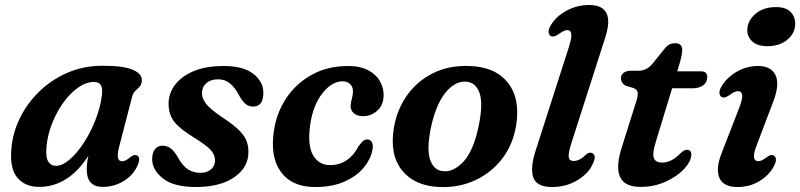

<svg xmlns="http://www.w3.org/2000/svg" viewBox="-20 -739 3213 771"><path d="M458.5 -150Q450.5 -119 453.8 -105.2Q457 -91.5 470 -91.5Q478.5 -91.5 485.8 -95.5Q493 -99.5 503.5 -108Q519.5 -120.5 530.5 -115Q546.5 -106 531.5 -72.5Q514.5 -35 476.2 -11.8Q438 11.5 392 11.5Q328.5 11.5 328.5 -57.5Q328.5 -69.5 329.8 -82.8Q331 -96 335 -113.5Q254.5 11.5 137 11.5Q80.5 11.5 49.2 -26Q18 -63.5 26 -144Q31 -206 60 -265Q89 -324 137.8 -371.5Q186.5 -419 251.2 -447Q316 -475 392.5 -475Q478 -475 515.2 -458Q552.5 -441 549.5 -413.5Q548 -398.5 540 -390.2Q532 -382 523.5 -374Q515 -366 511 -352ZM167 -153Q162.5 -108.5 173.5 -90.8Q184.5 -73 205 -73Q230 -73 259.2 -98Q288.5 -123 316 -164.8Q343.5 -206.5 363.2 -257Q383 -307.5 389.5 -358Q396 -410 358 -410Q326 -410 294.2 -387.8Q262.5 -365.5 235.2 -328Q208 -290.5 189.8 -245Q171.5 -199.5 167 -153Z M784.5 -45Q811.5 -45 827.5 -59Q843.5 -73 843.5 -95Q843.5 -116 828 -134.5Q812.5 -153 762.5 -184.5Q704.5 -219.5 681 -248.5Q657.5 -277.5 657 -320.5Q656.5 -362.5 682 -397.2Q707.5 -432 757 -453Q806.5 -474 878 -474Q956.5 -474 997 -442.8Q1037.5 -411.5 1037.5 -366Q1037.5 -311 996 -311Q979.5 -311 966.2 -321.5Q953 -332 938.5 -359Q922.5 -388.5 903 -404.5Q883.5 -420.5 856 -420.5Q826 -420.5 808.5 -404.8Q791 -389 791 -364.5Q791 -344 807 -322.8Q823 -301.5 871 -269Q913 -241.5 936 -219.8Q959 -198 968.2 -177Q977.5 -156 977.5 -129.5Q978.5 -68 921.8 -28Q865 12 766.5 12Q678 12 634.2 -22.5Q590.5 -57 591 -101.5Q591.5 -126 602.5 -140Q613.5 -154 632.5 -154Q652.5 -154 667.2 -141.8Q682 -129.5 696 -104.5Q714.5 -71 736.5 -58Q758.5 -45 784.5 -45Z M1355.5 -412.5Q1313 -412.5 1275 -364.8Q1237 -317 1225.5 -237.5Q1214 -154.5 1237.5 -115Q1261 -75.5 1306.5 -76Q1342.5 -76 1371.8 -95.5Q1401 -115 1418.5 -150Q1428.5 -163 1436.2 -171.2Q1444 -179.5 1455.5 -179Q1467 -179 1473.5 -167.5Q1480 -156 1475 -134.5Q1468 -99 1440 -65.2Q1412 -31.5 1363.2 -9.8Q1314.5 12 1245.5 12Q1152.5 12 1108.2 -48.2Q1064 -108.5 1080 -214Q1090.5 -286.5 1130 -345.5Q1169.5 -404.5 1232.8 -439.2Q1296 -474 1378 -474Q1426.5 -474 1458.8 -456.8Q1491 -439.5 1506.2 -412Q1521.5 -384.5 1520.5 -354Q1519 -315 1494.2 -293.8Q1469.5 -272.5 1438.5 -272.5Q1414.5 -272.5 1401 -284.2Q1387.5 -296 1388 -314.5Q1388.5 -328 1392.8 -342.2Q1397 -356.5 1397.5 -372.5Q1397.5 -390 1386.2 -401.2Q1375 -412.5 1355.5 -412.5Z M1864.5 -474Q1968.5 -471 2019.2 -407Q2070 -343 2052.5 -234.5Q2039.5 -157 1995.8 -100.8Q1952 -44.5 1887.2 -14.8Q1822.5 15 1746.5 12Q1645 8.5 1594.2 -55.2Q1543.5 -119 1562 -227.5Q1574.5 -300 1615 -356.8Q1655.5 -413.5 1719 -445.2Q1782.5 -477 1864.5 -474ZM1759.5 -51.5Q1802 -47 1842.5 -91.5Q1883 -136 1903.5 -240Q1920 -323.5 1905.8 -365.2Q1891.5 -407 1853.5 -411Q1807.5 -415.5 1767.8 -365.5Q1728 -315.5 1709 -219.5Q1693 -137 1707.8 -96Q1722.5 -55 1759.5 -51.5Z M2411 -590 2274.5 -164.5Q2261 -121.5 2264 -107Q2267 -92.5 2283.5 -92.5Q2308 -92.5 2333.5 -118.5Q2347.5 -130 2358.5 -124Q2376.5 -114.5 2361 -82.5Q2344.5 -43 2299 -15.5Q2253.5 12 2197 12Q2136 12 2122 -25.2Q2108 -62.5 2130.5 -133L2263 -545.5Q2276.5 -587.5 2274.2 -602.8Q2272 -618 2257.5 -618Q2244.5 -618 2223 -601.5Q2203.5 -588 2191.5 -594.5Q2183.5 -599 2183 -610.8Q2182.5 -622.5 2192 -638Q2213 -673.5 2255.2 -696.2Q2297.5 -719 2345.5 -719Q2452 -719 2411 -590Z M2525.5 -385 2495 -394Q2473.5 -404 2473.5 -424.5Q2473.5 -438.5 2484.5 -446.8Q2495.5 -455 2514 -455H2545Q2575.5 -455 2599 -481.5L2650 -545Q2658 -555 2667.8 -560.2Q2677.5 -565.5 2691 -565.5Q2719.5 -565.5 2719.5 -538.5Q2719.5 -520 2709.5 -485.5L2699.5 -452.5H2796Q2820 -452.5 2820 -429.5Q2820 -408.5 2803.8 -396.5Q2787.5 -384.5 2760.5 -384.5H2679L2614 -171.5Q2598.5 -120.5 2606 -103.2Q2613.5 -86 2639 -86Q2676.5 -86 2712 -123Q2727 -137.5 2738.5 -137.5Q2757.5 -137.5 2756 -116Q2754.5 -90 2726.8 -60.2Q2699 -30.5 2653 -9.5Q2607 11.5 2551.5 11.5Q2424 11.5 2478.5 -152.5L2532 -322.5Q2542 -352 2541 -365.2Q2540 -378.5 2525.5 -385Z M3061 -553.5Q3021 -553.5 3000 -573.5Q2979 -593.5 2981 -622.5Q2983 -657 3014.2 -683.8Q3045.5 -710.5 3096.5 -710.5Q3137.5 -710.5 3156.2 -689.5Q3175 -668.5 3173 -638.5Q3171 -603 3140 -578.2Q3109 -553.5 3061 -553.5ZM3019 -157Q3005 -121 3008 -106.2Q3011 -91.5 3025 -91.5Q3038 -91.5 3058.5 -107.5Q3076 -121 3087.5 -114Q3104.5 -103 3087 -70Q3067 -34 3028.5 -11Q2990 12 2941.5 12Q2884.5 12 2868.8 -25Q2853 -62 2878.5 -126L2948 -305Q2963 -343.5 2960.2 -358.2Q2957.5 -373 2943 -373Q2930 -373 2908.5 -356.5Q2889 -343 2877.5 -349.5Q2869.5 -354 2869 -366Q2868.5 -378 2878 -393Q2898.5 -427.5 2938.2 -450.8Q2978 -474 3024 -474Q3076.5 -474 3094.2 -437.2Q3112 -400.5 3084.5 -329.5Z"/></svg>

Font: Fraunces 9pt S050 SemiBold
Style: Italic
Weight: 600
Italic angle: -16°
Version: Version 1.000; ttfautohint (v1.8.3)